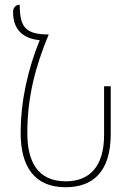

<svg xmlns="http://www.w3.org/2000/svg" viewBox="-20 -778 554 808"><path d="M256 10C368 10 446 -52 446 -214V-415H418V-210C418 -75 355 -15 257 -15C139 -15 95 -97 95 -218C95 -366 127 -494 185 -633C88 -633 63 -663 63 -758C44 -758 35 -743 35 -727C35 -659 71 -616 147 -609C98 -488 67 -356 67 -218C67 -77 125 10 256 10Z"/></svg>

Font: Noto Serif Armenian SemiCondensed Thin
Style: Regular
Weight: 100
Width: 4
Designer: Monotype Design Team
Foundry: Monotype Imaging Inc.
Version: Version 2.008